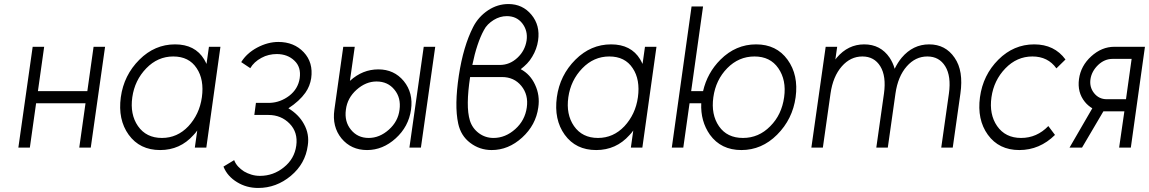

<svg xmlns="http://www.w3.org/2000/svg" viewBox="-20 -732 5697 952"><path d="M71 0H128L159 -220H404L373 0H430L501 -500H444L413 -280H168L199 -500H142Z M1016 -500 1004 -415Q1001 -421 998 -427Q995 -433 992 -438Q947 -512 848 -512Q747 -512 671 -436Q594 -359 579 -250Q564 -139 618 -64Q673 12 774 12Q873 12 939 -62Q944 -67 949 -73Q954 -79 958 -85L946 0H1003L1073 -500ZM839 -452Q917 -452 955 -394Q974 -366 980.5 -329.5Q987 -293 981 -250Q975 -207 958 -171Q941 -135 914 -106Q859 -48 783 -48Q705 -48 664 -107Q624 -165 636 -250Q648 -334 705 -393Q762 -452 839 -452Z M1360 -524Q1308 -524 1255 -496Q1203 -468 1176 -424L1221 -394Q1239 -425 1276 -445Q1294 -455 1313.5 -459.5Q1333 -464 1352 -464Q1406 -464 1440 -431Q1474 -399 1466 -344Q1458 -291 1414 -257Q1370 -224 1319 -222H1249L1241 -162H1311Q1374 -162 1416 -119Q1458 -76 1449 -10Q1440 56 1387 98Q1335 140 1269 140Q1247 140 1227 134Q1207 128 1190 118Q1173 107 1160.5 93.5Q1148 80 1141 62L1088 94Q1098 119 1115 138Q1132 157 1155 171Q1202 200 1260 200Q1350 200 1422 140Q1494 80 1506 -10Q1515 -67 1487 -117Q1474 -141 1454.5 -160.5Q1435 -180 1410 -195Q1465 -231 1494 -272Q1506 -289 1513 -307Q1520 -325 1523 -344Q1534 -422 1486 -473Q1438 -524 1360 -524Z M1847 -328Q1903 -328 1936 -287Q1969 -247 1961 -188Q1954 -130 1908 -89Q1862 -48 1808 -48Q1753 -48 1720 -89Q1687 -129 1695 -188Q1702 -246 1748 -287Q1794 -328 1847 -328ZM1856 -388Q1817 -388 1782 -374Q1747 -360 1715 -331L1739 -500H1682L1638 -188Q1626 -104 1673 -46Q1721 12 1800 12Q1878 12 1942 -46Q2006 -104 2018 -188Q2030 -271 1982 -330Q1934 -388 1856 -388ZM2081 -500 2010 0H2067L2138 -500Z M2501 -712Q2447 -712 2400 -681Q2352 -649 2326 -598Q2277 -502 2255 -357Q2244 -284 2243 -224.5Q2242 -165 2252 -119Q2265 -59 2311 -24Q2358 12 2418 12Q2501 12 2569 -50Q2637 -112 2649 -199Q2658 -259 2633 -312Q2621 -338 2603.5 -357Q2586 -376 2562 -389Q2579 -402 2593.5 -417Q2608 -432 2619 -451Q2642 -489 2648 -531Q2659 -606 2615 -659Q2571 -712 2501 -712ZM2493 -652Q2541 -652 2569 -617Q2598 -580 2591 -531Q2583 -480 2545 -445Q2507 -410 2459 -410H2322Q2333 -464 2347.5 -507.5Q2362 -551 2379 -582Q2387 -598 2399.5 -610.5Q2412 -623 2428 -633Q2459 -652 2493 -652ZM2311 -350H2469Q2529 -350 2565 -306Q2601 -262 2592 -199Q2583 -135 2535 -92Q2486 -48 2427 -48Q2386 -48 2354 -72Q2338 -84 2327 -99.5Q2316 -115 2310 -134Q2299 -170 2299.5 -224Q2300 -278 2311 -350Z M3178 -500 3166 -415Q3163 -421 3160 -427Q3157 -433 3154 -438Q3109 -512 3010 -512Q2909 -512 2833 -436Q2756 -359 2741 -250Q2726 -139 2780 -64Q2835 12 2936 12Q3035 12 3101 -62Q3106 -67 3111 -73Q3116 -79 3120 -85L3108 0H3165L3235 -500ZM3001 -452Q3079 -452 3117 -394Q3136 -366 3142.5 -329.5Q3149 -293 3143 -250Q3137 -207 3120 -171Q3103 -135 3076 -106Q3021 -48 2945 -48Q2867 -48 2826 -107Q2786 -165 2798 -250Q2810 -334 2867 -393Q2924 -452 3001 -452Z M3409 -700 3311 0H3368L3399 -220H3457Q3453 -131 3500 -64Q3555 12 3656 12Q3757 12 3833 -64Q3910 -141 3925 -250Q3940 -360 3885 -436Q3830 -512 3729 -512Q3628 -512 3552 -436Q3487 -371 3466 -280H3407L3466 -700ZM3721 -452Q3799 -452 3839 -394Q3880 -335 3868 -250Q3862 -207 3845 -171Q3828 -135 3799 -106Q3742 -48 3664 -48Q3585 -48 3545 -106Q3505 -164 3517 -250Q3529 -336 3586 -394Q3643 -452 3721 -452Z M4704 0 4742 -268Q4750 -324 4743 -368.5Q4736 -413 4713 -446Q4668 -512 4587 -512Q4507 -512 4451 -446Q4441 -434 4432.5 -420.5Q4424 -407 4416 -391Q4412 -406 4405.5 -420Q4399 -434 4391 -446Q4346 -512 4265 -512Q4185 -512 4129 -446Q4127 -444 4125.5 -441.5Q4124 -439 4122 -437L4131 -500H4074L4003 0H4060L4098 -268Q4110 -353 4154 -403Q4197 -452 4256 -452Q4315 -452 4345 -403Q4375 -354 4363 -268L4325 0H4382L4420 -268Q4432 -353 4476 -403Q4519 -452 4578 -452Q4637 -452 4667 -403Q4697 -354 4685 -268L4647 0Z M5108 -512Q5006 -512 4930 -436Q4854 -360 4839 -250Q4824 -139 4878 -64Q4933 12 5034 12Q5135 12 5211 -63L5178 -107Q5121 -48 5043 -48Q4965 -48 4924 -107Q4884 -165 4896 -250Q4908 -334 4965 -393Q5022 -452 5099 -452Q5176 -452 5218 -393L5263 -437Q5208 -512 5108 -512Z M5396 -195 5283 0H5345L5451 -180Q5453 -180 5455.5 -180Q5458 -180 5460 -180H5555L5529 0H5587L5657 -500H5505Q5443 -500 5391 -453Q5339 -406 5330 -340Q5321 -274 5359 -227Q5367 -217 5376.5 -209Q5386 -201 5396 -195ZM5591 -440 5563 -240H5468Q5429 -240 5405 -270Q5381 -300 5387 -340Q5393 -379 5425 -410Q5457 -440 5496 -440Z"/></svg>

Font: Unageo
Style: Light-Italic
Weight: 300
Designer: Richard Sepsi
Foundry: Richard Sepsi
Version: Version 2.000